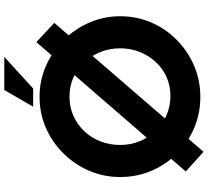

<svg xmlns="http://www.w3.org/2000/svg" viewBox="-57 -892 972 898"><g transform="rotate(-90 429.0 -443.0)"><path d="M771 -675 168 23 76 -60 681 -759ZM50 -367Q50 -443 79 -511Q108 -579 159.5 -631.5Q211 -684 279 -714Q347 -744 425 -744Q502 -744 570 -714Q638 -684 690.5 -631.5Q743 -579 772.5 -511Q802 -443 802 -367Q802 -289 772.5 -221Q743 -153 690.5 -101.5Q638 -50 570 -21Q502 8 425 8Q347 8 279 -21Q211 -50 159.5 -101.5Q108 -153 79 -221Q50 -289 50 -367ZM200 -367Q200 -318 217.5 -275.5Q235 -233 266.5 -200.5Q298 -168 339.5 -150Q381 -132 430 -132Q477 -132 517.5 -150Q558 -168 588 -200.5Q618 -233 635 -275.5Q652 -318 652 -367Q652 -417 634.5 -460Q617 -503 586.5 -535.5Q556 -568 515 -586Q474 -604 426 -604Q378 -604 337 -586Q296 -568 265 -535.5Q234 -503 217 -460Q200 -417 200 -367ZM612 -909 464 -774H379L457 -909Z"/></g></svg>

Font: Josefin Sans Thin
Style: Bold
Weight: 700
Version: Version 2.000